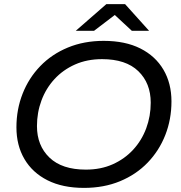

<svg xmlns="http://www.w3.org/2000/svg" viewBox="-20 -907 880 935"><path d="M389 8Q285 8 211.5 -29Q138 -66 99 -132.5Q60 -199 60 -287Q60 -374 90 -450.5Q120 -527 176 -585Q232 -643 310.5 -675.5Q389 -708 485 -708Q590 -708 663.5 -671Q737 -634 776 -567.5Q815 -501 815 -413Q815 -326 785 -249.5Q755 -173 699 -115Q643 -57 564.5 -24.5Q486 8 389 8ZM398 -81Q471 -81 529 -107Q587 -133 628.5 -178Q670 -223 692 -282Q714 -341 714 -407Q714 -502 653.5 -560.5Q593 -619 477 -619Q404 -619 345.5 -593Q287 -567 245.5 -522Q204 -477 182 -418Q160 -359 160 -293Q160 -198 221 -139.5Q282 -81 398 -81ZM349 -757 498 -887H589L706 -757H622L539 -834L438 -757Z"/></svg>

Font: Montserrat Medium
Style: Italic
Weight: 500
Italic angle: -11.3°
Designer: Julieta Ulanovsky
Foundry: Julieta Ulanovsky
Version: Version 9.000; ttfautohint (v1.8.4.7-5d5b)